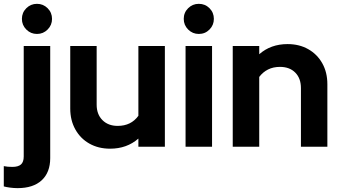

<svg xmlns="http://www.w3.org/2000/svg" viewBox="-69 -759 1763 993"><path d="M122.2 -583.4Q90 -583.4 67.1 -606.3Q44.3 -629.1 44.3 -661.3Q44.3 -693.8 67.1 -716.5Q90 -739.2 122.2 -739.2Q154.6 -739.2 177.3 -716.5Q200.1 -693.8 200.1 -661.3Q200.1 -629.1 177.3 -606.3Q154.6 -583.4 122.2 -583.4ZM21.6 214Q2.6 214 -17.3 211.3Q-37.2 208.6 -49.4 205.1V100.2Q-30.6 104.2 -5.3 104.2Q25.4 104.2 39.6 91.4Q53.7 78.7 53.7 50.5V-521H190.7V58.7Q190.7 132.5 146.8 173.3Q102.9 214 21.6 214Z M500.4 10Q439.9 10 393.4 -16.3Q346.8 -42.6 320.6 -89.7Q294.3 -136.7 294.3 -197.6V-521H430.9V-217.6Q430.9 -167.8 460.7 -137.9Q490.5 -107.9 539.5 -107.9Q609 -107.9 646.7 -160.2V-521H783.7V0H646.7V-42.3Q587 10 500.4 10Z M890.7 0V-521H1027.7V0ZM959.2 -583.4Q927 -583.4 904.1 -606.3Q881.3 -629.1 881.3 -661.3Q881.3 -694 904.1 -716.6Q927 -739.2 959.2 -739.2Q991.9 -739.2 1014.5 -716.6Q1037.1 -694 1037.1 -661.3Q1037.1 -629.1 1014.5 -606.3Q991.9 -583.4 959.2 -583.4Z M1134.7 0V-521H1271.7V-478.5Q1331.4 -531 1418.2 -531Q1478.8 -531 1525.1 -504.7Q1571.5 -478.5 1597.8 -431.7Q1624.1 -385 1624.1 -323.4V0H1487.4V-303.4Q1487.4 -354 1458.1 -383.5Q1428.9 -413.1 1378.9 -413.1Q1343.9 -413.1 1317.1 -399.5Q1290.4 -386 1271.7 -361.1V0Z"/></svg>

Font: Red Hat Display VF
Style: Regular
Weight: 300
Designer: Pentagram, MCKL
Foundry: Pentagram, MCKL
Version: Version 1.023